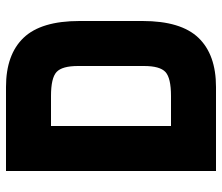

<svg xmlns="http://www.w3.org/2000/svg" viewBox="-70 -670 740 640"><g transform="rotate(-90 300.0 -350.0)"><path d="M200 0V-700H50V0ZM330 0Q438 0 494 -58.5Q550 -117 550 -245V-350H400V-240Q400 -187 380 -168.5Q360 -150 300 -150H125L145 0ZM330 -700H135V-550H300Q360 -550 380 -531.5Q400 -513 400 -460V-350H550V-455Q550 -583 494 -641.5Q438 -700 330 -700Z"/></g></svg>

Font: Millimetre
Style: Bold
Weight: 800
Designer: Jérémy Landes
Version: Version 1.0